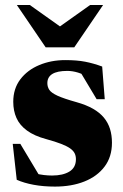

<svg xmlns="http://www.w3.org/2000/svg" viewBox="-20 -710 478 746"><path d="M233.5 -476.5Q279 -476.5 311 -470.2Q343 -464 377 -451.5L387 -324.5H355.5L281 -449L326 -407Q304.5 -421.5 283 -428Q261.5 -434.5 241.5 -434.5Q202.5 -434.5 183.2 -422.5Q164 -410.5 164 -387Q164 -372.5 171.5 -361Q179 -349.5 203.2 -338.2Q227.5 -327 277.5 -313Q315 -302.5 341.2 -287.5Q367.5 -272.5 383.8 -252.8Q400 -233 407.5 -208.8Q415 -184.5 415 -155.5Q415 -100.5 386.2 -62.5Q357.5 -24.5 307.8 -4.8Q258 15 193.5 15Q148.5 15 110.8 8Q73 1 45 -11.5L29.5 -151H59L143.5 -10L83 -48Q99.5 -41 116.2 -36.5Q133 -32 150 -30Q167 -28 182.5 -28Q224.5 -28 249.8 -43.5Q275 -59 275 -91.5Q275 -104.5 269.8 -114.8Q264.5 -125 252 -133.8Q239.5 -142.5 217 -151.2Q194.5 -160 159.5 -169.5Q113 -182 84.8 -202.8Q56.5 -223.5 44 -251.5Q31.5 -279.5 31.5 -314.5Q31.5 -365.5 59 -401.8Q86.5 -438 132.5 -457.2Q178.5 -476.5 233.5 -476.5ZM244.5 -585H181.5L330 -690.5H380.5L268.5 -526H157.5L45.5 -690.5H96Z"/></svg>

Font: Newsreader 36pt ExtraBold
Style: Regular
Weight: 800
Designer: Hugues Gentile
Foundry: Production Type
Version: Version 1.003